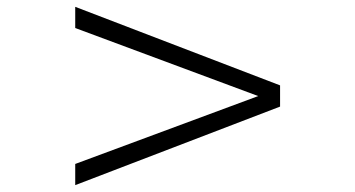

<svg xmlns="http://www.w3.org/2000/svg" viewBox="-20 -581 1040 562"><path d="M200.2 -39.1V-101.1L735.8 -299.8L200.2 -499V-561L799.8 -331.1V-269Z"/></svg>

Font: BabelStone Ogham Lithic
Style: Regular
Weight: 400
Designer: Andrew West
Foundry: BabelStone
Version: Version 1.02 March 14, 2022